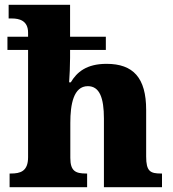

<svg xmlns="http://www.w3.org/2000/svg" viewBox="-20 -780 720 800"><path d="M20 0H343V-57H339C295 -57 273 -67 273 -122V-268C273 -344 286 -421 346 -421C395 -421 413 -372 413 -286V0H655V-57H651C606 -57 589 -66 589 -128V-322C589 -456 535 -514 424 -514C340 -514 300 -479 275 -437H268C270 -466 272 -504 272 -539V-572H421V-627H272V-760H16V-703H30C59 -703 97 -695 97 -644V-627H11V-572H97V-125C97 -66 65 -57 25 -57H20Z"/></svg>

Font: Noto Serif Gurmukhi ExtraBold
Style: Regular
Weight: 800
Designer: Vaibhav Singh and the Monotype Design Team
Foundry: Monotype Imaging Inc.
Version: Version 2.004